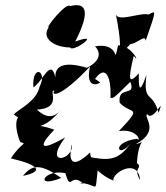

<svg xmlns="http://www.w3.org/2000/svg" viewBox="-20 -679 627 725"><path d="M472 -512C502 -517 528 -550 530 -525C573 -647 569 -639 541 -624C511 -634 421 -592 417 -628C436 -528 442 -480 414 -452ZM249 -512C220 -457 384 -566 264 -522C327 -645 300 -670 245 -656C230 -672 150 -572 164 -576C129 -526 208 -488 277 -503ZM339 -381C380 -439 401 -384 397 -310C407 -309 401 -299 472 -370C496 -311 423 -358 432 -291C476 -244 522 -283 429 -184C502 -195 514 -138 497 -155C394 -141 428 -75 474 -140C427 -68 384 -73 309 -88C334 -68 329 -47 320 -103C242 -30 240 -84 251 -134C261 -76 140 -46 226 -160C104 -91 145 -149 185 -189C95 -223 134 -172 206 -260C159 -207 111 -280 117 -265C219 -269 161 -342 185 -337C171 -315 209 -310 320 -428C298 -331 366 -367 357 -369ZM277 11C355 15 337 62 349 -38C333 -52 361 -16 408 3C403 -28 502 -84 509 1C480 -48 522 -44 497 -63C503 -167 540 -144 493 -135C588 -186 519 -238 536 -248C559 -215 605 -326 579 -253C554 -340 520 -288 533 -396C503 -310 504 -359 504 -402C467 -361 462 -373 485 -468C512 -432 479 -508 426 -508C405 -421 440 -522 339 -504C370 -471 344 -440 308 -423C265 -436 186 -452 189 -387C172 -462 142 -372 106 -349C100 -439 161 -412 130 -353C118 -296 52 -268 32 -247C72 -217 114 -189 70 -236C50 -255 25 -223 56 -143C85 -133 63 -145 21 -81C132 -55 144 -31 67 -15C101 -58 133 -62 211 -7C106 36 147 -43 227 -25C248 49 245 -31 295 15Z"/></svg>

Font: Charger Distortion
Style: 2It
Weight: 400
Designer: Jasper
Foundry: Cannot Into Space Fonts
Version: Version 0.98